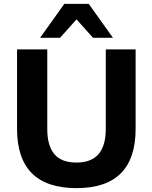

<svg xmlns="http://www.w3.org/2000/svg" viewBox="-20 -960 786 991"><path d="M375 11Q68 11 68 -295V-705H224V-294Q224 -208 260.5 -164.5Q297 -121 375 -121Q526 -121 526 -294V-705H680V-295Q680 11 375 11ZM187 -765 312 -940H438L563 -765H460L375 -860L290 -765Z"/></svg>

Font: Mulish ExtraBold
Style: Regular
Weight: 800
Designer: Vernon Adams
Foundry: Vernon Adams
Version: Version 3.603; ttfautohint (v1.8.3)